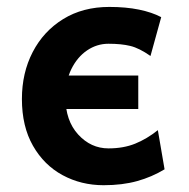

<svg xmlns="http://www.w3.org/2000/svg" viewBox="-20 -528 551 560"><path d="M450.2 -478 418.9 -364.7Q386.2 -387.7 360.1 -394Q334 -400.4 296.4 -400.4Q262.7 -400.4 234.1 -381.1Q205.6 -361.8 188.2 -326.7Q170.9 -291.5 170.9 -244.1Q170.9 -176.3 208 -135.7Q245.1 -95.2 296.4 -95.2Q340.3 -95.2 374.5 -109.1Q408.7 -123 440.4 -148.4L460 -34.2Q422.9 -11.7 379.9 0.2Q336.9 12.2 282.2 12.2Q216.8 12.2 162.6 -17.1Q108.4 -46.4 76.2 -102.8Q43.9 -159.2 43.9 -239.3Q43.9 -315.4 75.4 -376.2Q106.9 -437 164.3 -472.4Q221.7 -507.8 298.8 -507.8Q347.2 -507.8 385.3 -500Q423.3 -492.2 450.2 -478ZM383.3 -210H127V-307.6H383.3Z"/></svg>

Font: Andika
Style: Bold
Weight: 700
Designer: Victor Gaultney, Annie Olsen, Julie Remington, Don Collingsworth, Eric Hays, Becca Hirsbrunner
Foundry: SIL International
Version: Version 6.101